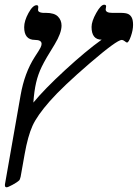

<svg xmlns="http://www.w3.org/2000/svg" viewBox="-20 -608 587 818"><path d="M122.1 -170.9Q168.9 -228 257.6 -309.6Q346.2 -391.1 413.1 -439Q370.1 -439 370.1 -493.2Q370.1 -517.1 389.9 -552.5Q409.7 -587.9 423.8 -587.9Q432.1 -587.9 432.1 -581.1L430.2 -567.9Q430.2 -553.2 458 -553.2H493.2Q516.1 -553.2 526.1 -548.3Q536.1 -543.5 541.5 -532.7Q546.9 -522 546.9 -502Q546.9 -480 537.6 -453.4Q528.3 -426.8 521 -426.8Q518.1 -426.8 511.2 -432.6Q503.9 -438 499 -438Q478 -438 362.5 -338.6Q247.1 -239.3 192.6 -177.5Q138.2 -115.7 118.4 -71.8Q98.6 -27.8 85 48.8L67.9 145Q64.9 156.2 63 159.2Q53.7 168.5 33.7 179.2Q13.7 189.9 8.8 189.9Q1 189.9 1 182.1V177.7L67.9 -203.1Q84.5 -297.4 127.9 -365.2Q147 -394 152.1 -404.1Q157.2 -414.1 157.2 -420.9Q157.2 -438 128.9 -438Q83 -438 83 -492.2Q83 -519 101.3 -552.5Q119.6 -585.9 136.2 -585.9Q143.1 -585.9 143.1 -578.1L142.1 -565.9Q142.1 -554.7 163.1 -553.2H175.8Q211.4 -553.2 226.8 -537.6Q242.2 -522 242.2 -499Q242.2 -467.3 212.9 -418.9Q174.3 -357.4 158.2 -324.5Q142.1 -291.5 133.8 -255.6Q125.5 -219.7 122.1 -170.9Z"/></svg>

Font: Tinos
Style: Bold Italic
Weight: 700
Italic angle: -16.333°
Designer: Steve Matteson
Foundry: Monotype Imaging Inc.
Version: Version 1.23